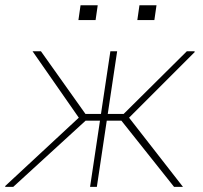

<svg xmlns="http://www.w3.org/2000/svg" viewBox="-36 -728 792 748"><path d="M437 -257.8H379.9L341.3 0H314.9L353.5 -257.8H297.4L15.6 0H-15.1L-16.1 -2.9L271 -269.5L90.8 -528.3H123.5L296.9 -284.2H357.4L394 -528.3H420.4L383.8 -284.2H445.8L691.9 -528.3H721.7L722.7 -525.4L466.8 -269.5L676.8 0H642.1ZM336.4 -649.9H269.5L277.8 -707.5H344.7ZM565.4 -649.9H499L507.3 -707.5H573.7Z"/></svg>

Font: Roboto-ThinItalic
Style: Italic
Weight: 250
Italic angle: -12°
Designer: Google
Version: Version 1.100141; 2013; ttfautohint (v0.94.14-c901) -l 8 -r 